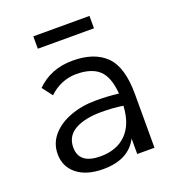

<svg xmlns="http://www.w3.org/2000/svg" viewBox="-119 -713 737 816"><g transform="rotate(-20 250.0 -305.0)"><path d="M445 -243V0H367V-70Q325 11 211 11Q135 11 92 -23.5Q49 -58 49 -115Q49 -163 80 -199Q111 -235 163.5 -254.5Q216 -274 279 -274Q336 -274 382 -268Q376 -345 341.5 -376.5Q307 -408 239 -408Q205 -408 173.5 -395Q142 -382 116 -357L81 -403Q145 -467 244 -467Q342 -467 393.5 -416Q445 -365 445 -243ZM382 -213Q337 -220 285 -220Q209 -220 165 -195Q121 -170 121 -119Q121 -44 218 -44Q292 -44 335 -87.5Q378 -131 382 -213ZM123 -621H377V-565H123Z"/></g></svg>

Font: Vazir Code FD
Style: Code-FD
Weight: 400
Foundry: DejaVu fonts team - Redesigned by Saber Rastikerdar
Version: Version 1.1.2